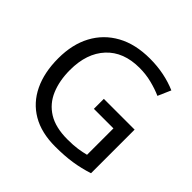

<svg xmlns="http://www.w3.org/2000/svg" viewBox="-181 -902 1090 1090"><g transform="rotate(45 364.0 -357.0)"><path d="M407 -377H654V-27Q596 -8 537 1Q478 10 403 10Q292 10 216 -34.5Q140 -79 100.5 -161.5Q61 -244 61 -357Q61 -469 105 -551Q149 -633 231.5 -678.5Q314 -724 431 -724Q491 -724 544.5 -713Q598 -702 644 -682L610 -604Q572 -621 524.5 -633Q477 -645 426 -645Q298 -645 226.5 -568Q155 -491 155 -357Q155 -272 182.5 -206.5Q210 -141 269 -104.5Q328 -68 424 -68Q471 -68 504 -73Q537 -78 564 -85V-297H407Z"/></g></svg>

Font: Noto Sans Meroitic
Style: Regular
Weight: 400
Designer: Monotype Design Team
Foundry: Monotype Imaging Inc.
Version: Version 2.002; ttfautohint (v1.8.4.7-5d5b)